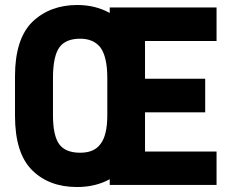

<svg xmlns="http://www.w3.org/2000/svg" viewBox="-20 -730 911 768"><path d="M560.1 -415H800.8V-280.8H560.1V-124H846.2V9.8H418.9V-13.2Q362.3 18.1 288.1 18.1Q175.8 18.1 107.9 -49.8Q40 -117.7 40 -267.1V-424.8Q40 -573.2 108.9 -642.1Q179.7 -710 289.1 -710Q361.3 -710 418.9 -678.2V-700.2H846.2V-565.9H560.1ZM409.2 -418Q409.2 -502.4 381.8 -540Q354 -575.2 300.8 -575.2Q243.2 -575.2 217.8 -541Q191.9 -504.9 191.9 -418V-269Q191.9 -186.5 217.8 -151.9Q243.2 -119.1 300.8 -119.1Q356.9 -119.1 381.8 -153.8Q409.2 -188.5 409.2 -269Z"/></svg>

Font: D-DIN-PRO Heavy
Style: Bold
Weight: 900
Designer: Charles Nix
Foundry: CyberFei
Version: Version 1.000;hotconv 1.0.109;makeotfexe 2.5.65596